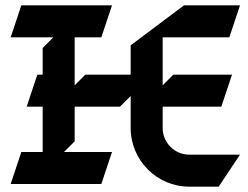

<svg xmlns="http://www.w3.org/2000/svg" viewBox="-20 -680 930 720"><path d="M260 -150V-280H430L470 -320V-200C470 -78.6 568.6 20 690 20H800L880 -100H690C634.8 -100 590 -144.8 590 -200V-280H810L850 -400H630L590 -360V-540H840L880 -660H670L470 -510V-400H300L260 -360V-540H360L400 -660H60L20 -540H180L140 -500V-400H120L80 -280H140V-110H60L20 10H360L400 -110H220Z"/></svg>

Font: Abibas
Style: Medium
Weight: 500
Version: Version 0.3